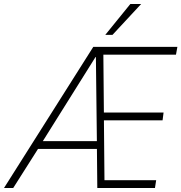

<svg xmlns="http://www.w3.org/2000/svg" viewBox="-51 -939 906 959"><path d="M-31 0 415 -705H835L828 -666H452L465 -694L468 -365L449 -377H766L761 -338H450L468 -347L471 -17L455 -39H729L723 0H435L433 -207L447 -195H125L147 -208L15 0ZM426 -654 156 -223 146 -234H439L433 -225L428 -654ZM475 -765 600 -919H654L511 -765Z"/></svg>

Font: Nunito Sans 10pt Condensed ExtraLight
Style: Italic
Weight: 250
Width: 3
Italic angle: -9°
Designer: Vernon Adams
Foundry: Vernon Adams
Version: Version 3.101;gftools[0.9.27]